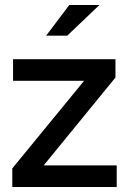

<svg xmlns="http://www.w3.org/2000/svg" viewBox="-20 -745 518 765"><path d="M29 0V-74L315 -423H32V-509H440V-436L154 -86H445V0ZM164 -603 256 -725H376L248 -603Z"/></svg>

Font: Red Hat Display Medium
Style: Regular
Weight: 500
Designer: Pentagram, MCKL
Foundry: Pentagram, MCKL
Version: Version 1.023